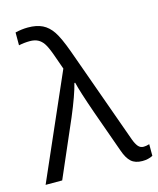

<svg xmlns="http://www.w3.org/2000/svg" viewBox="-123 -847 772 939"><g transform="rotate(-15 263.5 -378.0)"><path d="M-7 0 224 -527 196 -606Q181 -647 169 -664.5Q157 -682 140.5 -690.5Q124 -699 100 -699Q72 -699 44 -693V-758Q77 -766 108 -766Q152 -766 181.5 -751.5Q211 -737 232.5 -705Q254 -673 281 -599L458 -105Q467 -81 477.5 -68.5Q488 -56 505 -56Q518 -56 534 -61V-2Q511 10 481 10Q445 10 424.5 -8.5Q404 -27 390 -68L314 -281Q273 -398 262 -445H258Q244 -388 201 -286L77 0Z"/></g></svg>

Font: Stephens Clock
Style: Regular
Weight: 400
Designer: Peter Wiegel (catfonts.de) with slight modifications by DT1.org
Version: Version 0.9.1